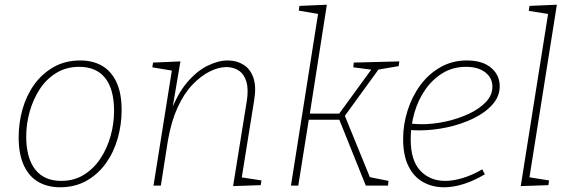

<svg xmlns="http://www.w3.org/2000/svg" viewBox="-20 -786 2416 813"><path d="M320 -530Q373 -530 412 -507.5Q451 -485 473 -438.5Q495 -392 495 -319Q495 -259 478.5 -200.5Q462 -142 429 -95.5Q396 -49 347 -21Q298 7 234 7Q183 7 143.5 -15Q104 -37 81.5 -84.5Q59 -132 59 -205Q59 -266 75.5 -324Q92 -382 125 -428Q158 -474 207 -502Q256 -530 320 -530ZM315 -503Q261 -503 219 -477.5Q177 -452 149 -409.5Q121 -367 106 -314.5Q91 -262 91 -208Q91 -117 129 -68.5Q167 -20 239 -20Q293 -20 334.5 -45.5Q376 -71 404.5 -113.5Q433 -156 448 -209Q463 -262 463 -316Q463 -408 425.5 -455.5Q388 -503 315 -503Z M967 2 1025 -358Q1033 -409 1023 -441Q1013 -473 990.5 -487.5Q968 -502 939 -502Q906 -502 868.5 -483.5Q831 -465 795 -427.5Q759 -390 732 -331Q705 -272 691 -191L661 0H630L710 -502L720 -485L625 -501L628 -521L744 -526L707 -308L698 -300Q729 -386 771.5 -436Q814 -486 859.5 -508Q905 -530 944 -530Q982 -530 1011 -512Q1040 -494 1053 -456.5Q1066 -419 1056 -360L1002 -24L990 -37L1087 -22L1084 -2Z M1212 0 1329 -741 1339 -725 1245 -741 1248 -761 1364 -766 1291 -299 1283 -305H1423L1412 -299L1557 -498L1560 -490L1476 -501L1478 -521L1671 -526L1668 -506L1574 -490L1588 -499L1437 -291L1436 -306L1549 -29L1540 -37L1625 -20L1623 0H1529L1414 -286L1422 -279H1278L1288 -282L1243 0Z M1861 7Q1811 7 1771.5 -15Q1732 -37 1709.5 -82.5Q1687 -128 1687 -197Q1687 -259 1706 -318.5Q1725 -378 1760 -425.5Q1795 -473 1845 -501.5Q1895 -530 1957 -530Q2023 -530 2059.5 -499Q2096 -468 2096 -421Q2096 -378 2065.5 -343.5Q2035 -309 1984.5 -284.5Q1934 -260 1874 -247Q1814 -234 1756 -234Q1743 -234 1733 -234.5Q1723 -235 1712 -236L1716 -263Q1727 -262 1739.5 -261Q1752 -260 1765 -260Q1815 -260 1867.5 -271.5Q1920 -283 1965 -304Q2010 -325 2037.5 -354Q2065 -383 2065 -419Q2065 -456 2035 -479.5Q2005 -503 1953 -503Q1898 -503 1854.5 -476.5Q1811 -450 1780.5 -406Q1750 -362 1734.5 -307.5Q1719 -253 1719 -197Q1719 -106 1760 -63Q1801 -20 1865 -20Q1900 -20 1940.5 -32.5Q1981 -45 2022 -69L2033 -48Q1988 -21 1944 -7Q1900 7 1861 7Z M2185 2 2303 -741 2313 -725 2219 -740 2222 -761 2338 -766 2220 -23 2211 -37 2305 -22 2302 -2Z"/></svg>

Font: Bitter Thin ExtraLight
Style: Italic
Weight: 250
Italic angle: -9°
Version: Version 2.002